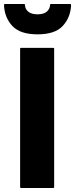

<svg xmlns="http://www.w3.org/2000/svg" viewBox="-38 -939 375 959"><path d="M67.5 -700H227.5Q232.5 -700 232.5 -695V-5Q232.5 0 227.5 0H67.5Q62.5 0 62.5 -5V-695Q62.5 -700 67.5 -700ZM149.5 -867.5Q181.5 -867.5 196.5 -881.5Q211.5 -895.5 212 -913.5Q212 -919 217 -919H312Q317.5 -919 317 -912Q314 -851.5 275.5 -809.5Q237 -767.5 149.5 -767.5Q62 -767.5 23.2 -809.8Q-15.5 -852 -18 -913.5Q-18 -919 -13 -919H82Q87 -919 87 -912.5Q87.5 -894 103 -880.8Q118.5 -867.5 149.5 -867.5Z"/></svg>

Font: MFEK Sans
Style: Bold
Weight: 700
Designer: Owen Earl
Foundry: indestructible type*
Version: Version 0.001; ttfautohint (v1.8.4.7-5d5b)